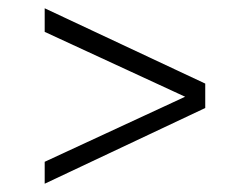

<svg xmlns="http://www.w3.org/2000/svg" viewBox="-20 -567 600 464"><path d="M88 -123V-176L455 -346L476 -342V-306ZM88 -490V-547L476 -365V-331L456 -320Z"/></svg>

Font: Roboto Serif SemiCondensed ExtraLight
Style: Regular
Weight: 250
Width: 4
Designer: Greg Gazdowicz
Foundry: Commercial Type
Version: Version 1.007